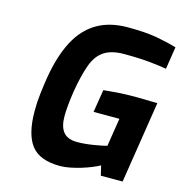

<svg xmlns="http://www.w3.org/2000/svg" viewBox="-110 -847 906 954"><g transform="rotate(15 342.5 -370.5)"><path d="M283 6Q178 6 134.5 -50.5Q91 -107 91 -227Q91 -270 96 -314Q101 -358 108 -401Q127 -515 167 -592Q207 -669 272.5 -708Q338 -747 431 -747Q523 -747 581 -736.5Q639 -726 685 -712L667 -597Q634 -603 580 -608.5Q526 -614 448 -614Q384 -614 346 -589.5Q308 -565 288 -511Q268 -457 253 -368Q241 -287 241 -239Q241 -186 263 -158.5Q285 -131 335 -131Q354 -131 375.5 -133Q397 -135 418.5 -138.5Q440 -142 457 -145.5Q474 -149 485 -152L508 -297H375L394 -414Q420 -417 462.5 -420Q505 -423 561 -423Q577 -423 598 -422.5Q619 -422 638.5 -421.5Q658 -421 670 -421L604 0H492L480 -50Q466 -42 442 -32Q418 -22 390 -13.5Q362 -5 334 0.5Q306 6 283 6Z"/></g></svg>

Font: Exo Thin
Style: Bold Italic
Weight: 700
Italic angle: -9°
Version: Version 2.000